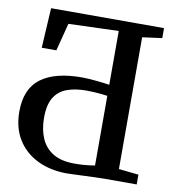

<svg xmlns="http://www.w3.org/2000/svg" viewBox="-83 -818 828 899"><g transform="rotate(10 331.0 -368.5)"><path d="M294.5 6Q216 6 155 -23.5Q94 -53 59.5 -108.2Q25 -163.5 25 -241Q25 -349 91.5 -399Q158 -449 286 -449Q302 -449 321 -447.8Q340 -446.5 359.2 -444.5Q378.5 -442.5 394 -440.5Q409.5 -438.5 418 -437V-693L180 -685L146 -553H76.5L87.5 -743H624.5V-695.5L531 -683V-56.5L625.5 -46.5V0H470Q453 0 427.8 1Q402.5 2 375.8 3Q349 4 326.8 5Q304.5 6 294.5 6ZM320 -45.5Q346 -45.5 363.2 -46.8Q380.5 -48 393.5 -49.8Q406.5 -51.5 418 -53.5V-384.5Q409 -386 392.2 -387.8Q375.5 -389.5 355.8 -390.8Q336 -392 318 -392Q264 -392 225 -377.5Q186 -363 165 -328.5Q144 -294 144 -233Q144 -176.5 162.5 -134.2Q181 -92 219.8 -68.8Q258.5 -45.5 320 -45.5Z"/></g></svg>

Font: Merriweather 36pt Medium
Style: Regular
Weight: 500
Version: Version 2.100